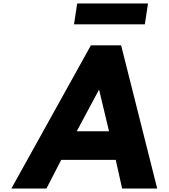

<svg xmlns="http://www.w3.org/2000/svg" viewBox="-20 -1086 971 1106"><path d="M424.6 -1066 406.3 -946H814.3L832.6 -1066ZM677.7 -825H503.7L45.5 0H247.5L332.7 -165H646.7L683.5 0H885.5ZM608 -330H422L550.7 -570Z"/></svg>

Font: Sztylet
Style: BdObl
Weight: 700
Foundry: Cannot Into Space Fonts, PlusOne Fonts
Version: Version 0.12